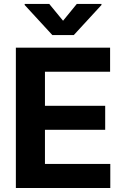

<svg xmlns="http://www.w3.org/2000/svg" viewBox="-20 -947 628 967"><path d="M59.9 -707H534.5V-585.8H206.4V-414.1H509.8V-293.3H206.4V-121.2H535.5V0H59.9ZM297.6 -842.5 366.7 -927.1H491V-921.8L351.8 -770.5H243.5L104.3 -921.8V-927.1H228.1Z"/></svg>

Font: Pretendard JP Variable
Style: Regular
Weight: 400
Designer: Base glyphs from Inter by Rasmus Andersson; Hangul glyphs from Noto Sans CJK(Source Han Sans) by Jang Soo-young and Kang
Foundry: Kil Hyung-jin
Version: Version 1.307;Glyphs 3.2 (3192)